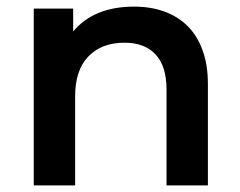

<svg xmlns="http://www.w3.org/2000/svg" viewBox="-20 -560 725 580"><path d="M608 -306V0H483V-290Q483 -360 450 -395.5Q417 -431 356 -431Q287 -431 247 -389.5Q207 -348 207 -270V0H82V-534H201V-465Q264 -540 385 -540Q436 -540 477 -525Q518 -510 547 -481Q576 -452 592 -408Q608 -364 608 -306Z"/></svg>

Font: CMG Sans SemiBold
Style: Regular
Weight: 600
Designer: Julieta Ulanovsky
Foundry: Julieta Ulanovsky
Version: Version 7.200